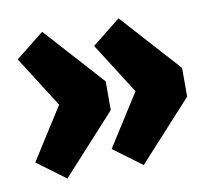

<svg xmlns="http://www.w3.org/2000/svg" viewBox="-60 -578 695 619"><g transform="rotate(-10 287.0 -269.0)"><path d="M115 -509 289 -316V-222L113 -29L20 -98L128 -268L22 -435ZM272 -435 365 -509 539 -316V-222L363 -29L270 -98L378 -268Z"/></g></svg>

Font: Bitter Pro Black
Style: Regular
Weight: 900
Designer: Sol Matas, and Bitter project Authors
Foundry: Sol Matas
Version: Version 1.010